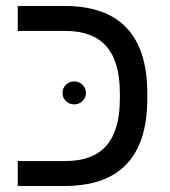

<svg xmlns="http://www.w3.org/2000/svg" viewBox="-20 -619 565 639"><path d="M470.2 -291Q470.2 0 194.8 0H39.1V-83H196.8Q290 -83 334.5 -134.8Q378.9 -186.5 378.9 -290V-309.1Q378.9 -413.1 334.2 -464.6Q289.6 -516.1 196.8 -516.1H39.1V-599.1H194.8Q470.2 -599.1 470.2 -308.1ZM188 -309.1Q188 -326.2 199.7 -337.2Q211.4 -348.1 227.1 -348.1Q242.7 -348.1 254.4 -337.2Q266.1 -326.2 266.1 -309.1Q266.1 -293.5 254.4 -282.5Q242.7 -271.5 227.1 -271.5Q211.4 -271.5 199.7 -282.5Q188 -293.5 188 -309.1Z"/></svg>

Font: Arial
Style: Regular
Weight: 400
Designer: Steve Matteson
Foundry: Ascender Corporation
Version: Version 2.00.3